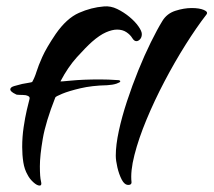

<svg xmlns="http://www.w3.org/2000/svg" viewBox="-20 -562 664 597"><path d="M103 15Q95 15 83.5 4.5Q72 -6 66 -18Q56 -35 52.5 -57.5Q49 -80 49 -105Q49 -136 53.5 -166.5Q58 -197 63.5 -220.5Q69 -244 72 -255V-258Q72 -263 60 -266Q51 -267 41 -267Q31 -267 29 -269Q12 -277 12 -284Q12 -291 24.5 -294.5Q37 -298 49 -301Q54 -302 66 -304Q78 -306 80 -307Q88 -321 93.5 -339Q99 -357 111.5 -385Q124 -413 153 -456Q187 -505 225.5 -522Q264 -539 303 -542Q324 -544 344.5 -534Q365 -524 382.5 -509.5Q400 -495 410.5 -480Q421 -465 421 -456Q421 -446 415.5 -440Q410 -434 404 -434Q397 -434 391 -444Q385 -454 373 -462Q361 -470 344 -470Q329 -470 309.5 -461.5Q290 -453 266 -432Q247 -415 219 -384Q191 -353 168 -309Q167 -308 202.5 -311.5Q238 -315 291 -315Q304 -315 317.5 -314.5Q331 -314 345 -313Q354 -313 354 -309Q354 -306 342.5 -302Q331 -298 313 -297Q266 -296 230 -287.5Q194 -279 173.5 -270.5Q153 -262 152 -259Q122 -183 113 -130.5Q104 -78 104 -45Q104 -11 107.5 2Q111 15 103 15ZM379 13Q367 13 358.5 -3.5Q350 -20 345 -41.5Q340 -63 340 -78Q340 -111 349.5 -155Q359 -199 375 -247.5Q391 -296 410 -343Q429 -390 449 -430.5Q469 -471 485 -497Q499 -520 525.5 -528.5Q552 -537 576 -537Q600 -537 614 -531Q628 -525 622 -517Q591 -477 557 -423Q523 -369 491.5 -309Q460 -249 435.5 -190Q411 -131 398 -80Q385 -29 389 5Q389 13 379 13Z"/></svg>

Font: Grechen Fuemen
Style: Regular
Weight: 400
Designer: Robert E. Leuschke
Foundry: Robert E. Leuschke
Version: Version 1.010; ttfautohint (v1.8.3)